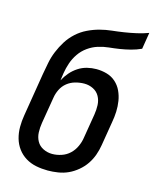

<svg xmlns="http://www.w3.org/2000/svg" viewBox="-112 -812 724 896"><g transform="rotate(15 250.0 -363.5)"><path d="M205 8Q176 8 148.5 2.5Q121 -3 98 -17Q75 -31 59 -52.5Q43 -74 35.5 -100.5Q28 -127 28 -155.5Q28 -184 33 -213L67 -421Q72 -449 77.5 -477.5Q83 -506 94.5 -534Q106 -562 122 -587.5Q138 -613 161 -634Q184 -655 212 -668.5Q240 -682 268.5 -689.5Q297 -697 325.5 -700Q354 -703 383 -707.5Q412 -712 441 -718.5Q470 -725 497 -735L484 -655Q460 -644 434.5 -637.5Q409 -631 383.5 -627Q358 -623 332.5 -620.5Q307 -618 281.5 -610Q256 -602 233.5 -586Q211 -570 195.5 -547.5Q180 -525 171.5 -500Q163 -475 159 -450Q158 -441 156.5 -432Q155 -423 154 -414Q165 -435 180.5 -453Q196 -471 216 -484Q236 -497 258.5 -502.5Q281 -508 303 -508Q329 -508 353.5 -501Q378 -494 396.5 -477.5Q415 -461 425.5 -438.5Q436 -416 440 -391Q444 -366 443 -340Q442 -314 437 -287L418 -172Q414 -147 405.5 -123Q397 -99 382.5 -77.5Q368 -56 347 -38.5Q326 -21 303 -10.5Q280 0 254.5 4Q229 8 205 8ZM205 -72Q227 -72 249.5 -79.5Q272 -87 289 -103Q306 -119 316 -141Q326 -163 329 -185L348 -300Q352 -324 351 -347Q350 -370 339.5 -389Q329 -408 309 -418Q289 -428 266 -428Q245 -428 223 -422Q201 -416 183.5 -402Q166 -388 156 -367.5Q146 -347 143 -326L122 -200Q118 -176 119 -153Q120 -130 130.5 -111Q141 -92 161.5 -82Q182 -72 205 -72Z"/></g></svg>

Font: Iosevka Medium
Style: Italic
Weight: 500
Italic angle: -9°
Monospace: yes
Designer: Belleve Invis
Foundry: Belleve Invis
Version: Version 32.5.0; ttfautohint (v1.8.4)